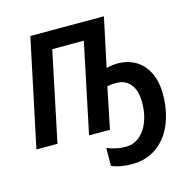

<svg xmlns="http://www.w3.org/2000/svg" viewBox="-133 -848 1241 1233"><g transform="rotate(-15 488.0 -232.0)"><path d="M460 226 461 107Q524 132 584 132Q637 132 676.5 99.5Q716 67 737.5 10.5Q759 -46 759 -115Q759 -196 724.5 -238Q690 -280 629 -280Q596 -280 570 -274L514 0H375L500 -596H290L165 0H25L176 -714H665L596 -389Q636 -399 671 -399Q735 -399 787 -370Q839 -341 870.5 -280.5Q902 -220 902 -129Q901 -25 866.5 61Q832 147 762.5 198.5Q693 250 594 250Q516 250 460 226Z"/></g></svg>

Font: Noto Sans Display
Style: Bold Italic
Weight: 700
Italic angle: -12°
Designer: Monotype Design team
Foundry: Monotype Imaging Inc.
Version: Version 1.000